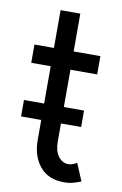

<svg xmlns="http://www.w3.org/2000/svg" viewBox="-81 -732 501 787"><g transform="rotate(10 170.0 -339.0)"><path d="M242.2 7.8Q176.3 7.8 141.4 -34.7Q106.4 -77.1 106.4 -144.5V-684.6H188.5V-152.3Q188.5 -112.8 205.3 -90.6Q222.2 -68.4 247.1 -68.4Q255.9 -68.4 265.1 -71.8Q274.4 -75.2 282.2 -80.1L312.5 -7.8Q300.3 -2.9 282.7 2.4Q265.1 7.8 242.2 7.8ZM25.4 -451.2V-527.3H299.8V-451.2ZM22.5 -227.5V-295.9H272.5V-227.5Z"/></g></svg>

Font: Reddit Sans Condensed
Style: Regular
Weight: 400
Designer: Stephen Hutchings
Foundry: Reddit
Version: Version 1.014